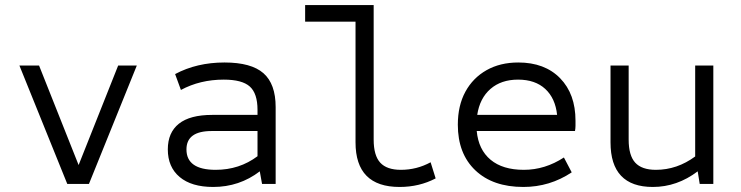

<svg xmlns="http://www.w3.org/2000/svg" viewBox="-20 -730 2940 762"><path d="M247 0 57 -470H135L292 -75L449 -470H523L333 0Z M826 12Q740 12 693 -27.5Q646 -67 646 -137Q646 -204 690 -239Q734 -274 822 -274H1002V-294Q1002 -359 971.5 -386.5Q941 -414 868 -414Q774 -414 698 -373L675 -436Q761 -482 871 -482Q977 -482 1025.5 -439.5Q1074 -397 1074 -305V0H1020L1011 -50Q930 12 826 12ZM836 -56Q930 -56 1002 -110V-210H820Q720 -210 720 -137Q720 -56 836 -56Z M1566 12Q1391 12 1391 -165V-644H1191V-710H1463V-176Q1463 -113 1489 -84.5Q1515 -56 1571 -56Q1634 -56 1689 -86L1709 -22Q1644 12 1566 12Z M2057 12Q1936 12 1866.5 -54Q1797 -120 1797 -235Q1797 -311 1827 -366Q1857 -421 1911 -451.5Q1965 -482 2037 -482Q2142 -482 2203 -419.5Q2264 -357 2264 -251Q2264 -241 2264 -231Q2264 -221 2262 -210H1872Q1879 -136 1927 -96Q1975 -56 2059 -56Q2143 -56 2218 -105L2249 -46Q2162 12 2057 12ZM1874 -274H2191Q2184 -340 2144 -377Q2104 -414 2036 -414Q1969 -414 1926.5 -377Q1884 -340 1874 -274Z M2571 12Q2403 12 2403 -165V-470H2475V-176Q2475 -113 2501 -84.5Q2527 -56 2583 -56Q2667 -56 2739 -109V-470H2811V0H2757L2749 -50Q2667 12 2571 12Z"/></svg>

Font: Sometype Mono
Style: Regular
Weight: 400
Monospace: yes
Designer: Ryoichi Tsunekawa
Foundry: Dharma Type
Version: Version 1.000; ttfautohint (v1.8.3)